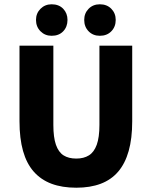

<svg xmlns="http://www.w3.org/2000/svg" viewBox="-20 -864 708 896"><path d="M336 12Q270 12 220.5 -6.5Q171 -25 137.5 -63Q104 -101 87.5 -159.5Q71 -218 71 -298V-651H229V-281Q229 -223 241 -188.5Q253 -154 276.5 -139Q300 -124 336 -124Q371 -124 395 -139Q419 -154 431.5 -188.5Q444 -223 444 -281V-651H597V-298Q597 -218 580.5 -159.5Q564 -101 531.5 -63Q499 -25 450 -6.5Q401 12 336 12ZM221 -697Q190 -697 169 -718Q148 -739 148 -771Q148 -802 169 -823Q190 -844 221 -844Q255 -844 275 -823Q295 -802 295 -771Q295 -739 275 -718Q255 -697 221 -697ZM446 -697Q414 -697 393.5 -718Q373 -739 373 -771Q373 -802 393.5 -823Q414 -844 446 -844Q479 -844 499.5 -823Q520 -802 520 -771Q520 -739 499.5 -718Q479 -697 446 -697Z"/></svg>

Font: Mada ExtraBold
Style: Regular
Weight: 800
Designer: Khaled Hosny
Version: Version 1.5